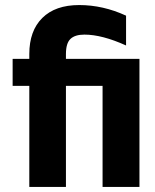

<svg xmlns="http://www.w3.org/2000/svg" viewBox="-20 -740 615 760"><path d="M241 0H96V-400H30V-507H96V-526Q96 -618 147.5 -669Q199 -720 293.5 -720Q388 -720 479 -678V-560Q384 -603 314 -603Q277 -603 259 -586Q241 -569 241 -526V-507H532V0H386V-400H241Z"/></svg>

Font: Hind Madurai
Style: Bold
Weight: 700
Designer: Jyotish Sonowal
Foundry: Indian Type Foundry
Version: Version 0.702;PS 1.0;hotconv 1.0.81;makeotf.lib2.5.63406